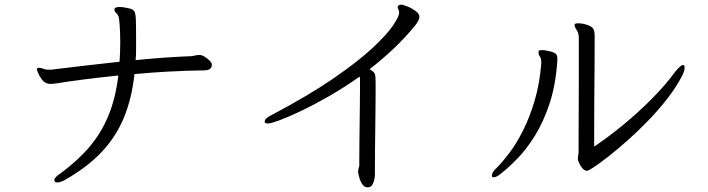

<svg xmlns="http://www.w3.org/2000/svg" viewBox="-20 -745 3040 824"><path d="M889 -466Q889 -443 855 -443Q782 -442 706 -438Q630 -434 557 -427Q546 -324 512.5 -242Q479 -160 417.5 -94Q356 -28 259 27Q239 38 227 38Q217 38 215 33.5Q213 29 213 28Q213 17 237 1Q311 -53 362.5 -113Q414 -173 445 -248Q476 -323 488 -421Q325 -404 221 -387Q214 -386 208 -385.5Q202 -385 197 -385Q189 -385 186 -386Q171 -389 160 -403.5Q149 -418 143.5 -432Q138 -446 138 -447Q138 -454 148 -454Q155 -454 162.5 -451Q170 -448 175 -447Q181 -446 186 -446H201Q204 -446 208 -447Q274 -455 346 -463.5Q418 -472 493 -480Q496 -519 496 -562Q496 -606 493.5 -638Q491 -670 489 -674Q484 -685 477.5 -690.5Q471 -696 471 -704V-706Q473 -715 492 -715Q510 -715 534 -709Q549 -706 555.5 -697.5Q562 -689 563 -662.5Q564 -636 564 -579Q564 -555 564 -532Q564 -509 562 -487Q623 -493 683.5 -497.5Q744 -502 802 -504Q810 -505 818 -507Q826 -509 834 -509H837Q846 -509 857.5 -502Q869 -495 878.5 -486Q888 -477 889 -470Z M1517 -7Q1517 -17 1519.5 -24Q1522 -31 1522 -35Q1522 -41 1522 -68Q1522 -95 1522.5 -135Q1523 -175 1523.5 -219Q1524 -263 1524.5 -302.5Q1525 -342 1525 -368V-408Q1525 -412 1523 -416Q1458 -370 1393.5 -333Q1329 -296 1273.5 -269.5Q1218 -243 1180 -229Q1142 -215 1130 -215Q1120 -215 1117 -219Q1116 -220 1116 -223Q1116 -237 1145 -251Q1304 -335 1409.5 -407.5Q1515 -480 1576.5 -537Q1638 -594 1664.5 -632.5Q1691 -671 1693 -688V-691Q1693 -699 1690 -704Q1687 -709 1687 -714Q1687 -718 1689 -720Q1693 -725 1701 -725Q1709 -725 1728 -717.5Q1747 -710 1763.5 -698Q1780 -686 1780 -672Q1780 -659 1762 -636Q1718 -582 1668 -535Q1618 -488 1566 -448Q1586 -437 1589 -427Q1592 -417 1592 -391Q1592 -384 1592 -354Q1592 -324 1591.5 -281Q1591 -238 1590.5 -191Q1590 -144 1589.5 -101.5Q1589 -59 1589 -30.5Q1589 -2 1589 4Q1589 21 1582.5 38.5Q1576 56 1565 58Q1562 59 1558 59Q1543 59 1534 44.5Q1525 30 1521.5 14.5Q1518 -1 1517 -4Z M2460 -65Q2460 -70 2461 -75L2462 -80Q2463 -85 2463 -90Q2463 -162 2463.5 -238Q2464 -314 2464 -384V-583Q2464 -603 2455 -616Q2446 -629 2446 -638V-639Q2446 -645 2461 -645Q2483 -645 2506 -636Q2523 -629 2527.5 -619Q2532 -609 2532 -595V-530Q2532 -492 2531.5 -437Q2531 -382 2530.5 -321Q2530 -260 2530 -205.5Q2530 -151 2530 -116Q2590 -156 2654.5 -209Q2719 -262 2778 -321.5Q2837 -381 2880 -440Q2902 -466 2911 -466Q2918 -466 2918 -455Q2918 -440 2908 -421Q2883 -372 2845 -323Q2807 -274 2762.5 -228Q2718 -182 2674 -143Q2630 -104 2592.5 -74.5Q2555 -45 2530 -28.5Q2505 -12 2500 -12Q2489 -12 2479.5 -23Q2470 -34 2465 -46Q2460 -58 2460 -61ZM2372 -486Q2365 -380 2338.5 -300.5Q2312 -221 2276 -163Q2240 -105 2201.5 -65.5Q2163 -26 2130 0Q2110 16 2099 16Q2091 16 2091 8Q2091 -6 2112 -25Q2136 -49 2166 -88.5Q2196 -128 2224.5 -184.5Q2253 -241 2274.5 -313Q2296 -385 2303 -473V-477Q2303 -494 2297 -502.5Q2291 -511 2291 -520Q2291 -524 2292 -526Q2293 -530 2305 -530Q2315 -530 2327.5 -527.5Q2340 -525 2347 -523Q2360 -519 2366 -513.5Q2372 -508 2372 -493Z"/></svg>

Font: Klee One SemiBold
Style: Regular
Weight: 600
Designer: Fontworks Inc.
Foundry: Fontworks Inc.
Version: Version 1.00;January 12, 2022;FontCreator 13.0.0.2683 64-bit